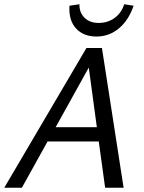

<svg xmlns="http://www.w3.org/2000/svg" viewBox="-25 -884 678 904"><path d="M440 -218H199L78 0H-5L382 -658H455L557 0H470ZM431 -285 393 -566 237 -285ZM604 -857 560 -864Q546 -822 514 -799Q482 -776 439 -776Q398 -776 373 -800.5Q348 -825 349 -864L302 -857Q298 -788 333 -750Q368 -712 429 -712Q489 -712 535 -750.5Q581 -789 604 -857Z"/></svg>

Font: Ysabeau Medium
Style: Italic
Weight: 500
Italic angle: -12°
Designer: Christian Thalmann (Catharsis Fonts)
Version: Version 0.003